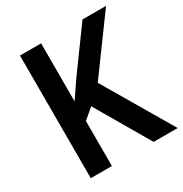

<svg xmlns="http://www.w3.org/2000/svg" viewBox="-166 -841 923 968"><g transform="rotate(-30 295.5 -357.0)"><path d="M591 0H451L268 -313L208 -262V0H85V-714H208V-376Q222 -397 238.5 -421Q255 -445 273 -472L449 -714H586L356 -399Z"/></g></svg>

Font: Noto Sans Tamil SemiCondensed SemiBold
Style: Regular
Weight: 600
Width: 4
Designer: Jelle Bosma - Monotype Design Team
Foundry: Monotype Imaging Inc.
Version: Version 2.004; ttfautohint (v1.8.4.7-5d5b)